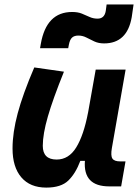

<svg xmlns="http://www.w3.org/2000/svg" viewBox="-20 -829 626 859"><path d="M187 10.3Q114.7 10.3 75.4 -35.6Q36.1 -81.5 36.1 -164.6Q36.1 -235.8 59.1 -321.8Q82 -407.7 133.3 -527.3L266.1 -508.3Q216.8 -386.2 194.1 -307.6Q171.4 -229 171.4 -176.8Q171.4 -115.2 233.4 -115.2Q287.6 -115.2 321 -169.4Q354.5 -223.6 374 -325.7V-325.2L408.2 -517.6H542L480.5 -166.5Q474.6 -132.3 482.9 -119.6Q491.2 -106.9 518.1 -106.9H541.5L522 4.9H468.8Q351.1 4.9 359.9 -109.4H339.4Q318.4 -53.2 285.9 -21.5Q253.4 10.3 187 10.3ZM159.2 -613.3 162.6 -632.8Q187.5 -775.4 302.7 -775.4Q328.1 -775.4 346.2 -768.1Q364.3 -760.7 380.6 -753.2Q397 -745.6 416.5 -745.6Q447.3 -745.6 453.1 -779.8L457 -809.1H577.6L569.3 -752Q548.8 -634.8 445.8 -634.8Q420.9 -634.8 402.1 -643.6Q383.3 -652.3 366.5 -661.1Q349.6 -669.9 330.6 -669.9Q312.5 -669.9 302.5 -660.9Q292.5 -651.9 288.1 -628.9L285.2 -613.3Z"/></svg>

Font: Cascadia Mono
Style: Bold Italic
Weight: 700
Italic angle: -10°
Monospace: yes
Designer: Aaron Bell
Foundry: Saja Typeworks
Version: Version 2404.023; ttfautohint (v1.8.4)